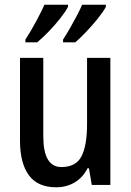

<svg xmlns="http://www.w3.org/2000/svg" viewBox="-20 -786 557 816"><path d="M449 -540V0H370L358 -71H352Q332 -31 297 -10.5Q262 10 219 10Q140 10 102.5 -41.5Q65 -93 65 -188V-540H164V-207Q164 -76 241 -76Q303 -76 326.5 -122Q350 -168 350 -259V-540ZM430 -757Q419 -736 396 -707.5Q373 -679 347 -651.5Q321 -624 300 -606H248V-618Q263 -641 279 -669Q295 -697 308.5 -723Q322 -749 329 -766H430ZM269 -757Q258 -736 236 -708Q214 -680 188 -653Q162 -626 138 -606H88V-618Q111 -653 134 -696Q157 -739 169 -766H269Z"/></svg>

Font: Noto Sans Georgian Condensed Medium
Style: Regular
Weight: 500
Width: 3
Designer: Monotype Design Team, Akaki Razmadze
Foundry: Google LLC
Version: Version 2.005; ttfautohint (v1.8.4.7-5d5b)